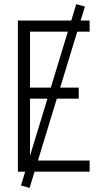

<svg xmlns="http://www.w3.org/2000/svg" viewBox="-20 -835 515 934"><path d="M67 0V-735H416V-681H126V-409H363V-355H126V-54H416V0ZM124 79 82 67 351 -815 393 -803Z"/></svg>

Font: Iosevka QP Light
Style: Regular
Weight: 300
Designer: Belleve Invis
Foundry: Belleve Invis
Version: Version 20.0.0; ttfautohint (v1.8.4)